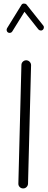

<svg xmlns="http://www.w3.org/2000/svg" viewBox="-20 -1030 272 1077"><path d="M109.4 26.9Q98.1 26.9 90.3 18.8Q82.5 10.7 83 -0.5L100.1 -665Q100.1 -676.3 108.2 -684.1Q116.2 -691.9 127.4 -691.9Q138.7 -691.4 146.5 -683.3Q154.3 -675.3 154.3 -664.1L137.2 0.5Q136.7 11.7 128.7 19.5Q120.6 27.3 109.4 26.9ZM24.9 -847.7Q19 -851.6 17.6 -858.4Q16.1 -865.2 19.5 -871.6L100.6 -1002.9Q105 -1010.3 114.7 -1010Q124.5 -1009.8 128.9 -1004.4L222.7 -886.7Q227.1 -881.8 226.1 -874.3Q225.1 -866.7 219.7 -862.3Q214.8 -857.9 207.3 -858.9Q199.7 -859.9 195.3 -865.2L117.2 -963.9L48.8 -853.5Q45.4 -847.7 38.3 -845.9Q31.2 -844.2 24.9 -847.7Z"/></svg>

Font: Mikhak-FD Light
Style: Regular
Weight: 300
Designer: Amin Abedi
Version: Version 3.2